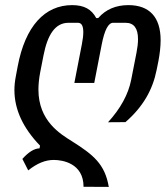

<svg xmlns="http://www.w3.org/2000/svg" viewBox="-20 -526 651 754"><path d="M407.2 208C392.1 118.2 346.2 81.5 262.7 28.8C216.8 0 130.9 -50.8 130.9 -174.3C130.9 -195.3 133.3 -217.8 137.7 -241.2L150.9 -308.6C167 -391.1 197.3 -436.5 249 -436.5H286.1C300.3 -436.5 307.1 -424.3 307.1 -399.9C307.1 -386.7 305.2 -370.6 301.3 -351.1L272 -200.2H350.1L379.4 -351.1C390.6 -408.2 405.3 -436.5 424.3 -436.5H473.1C505.9 -436.5 522 -415 522 -372.1C522 -356.9 520 -339.4 516.1 -319.3L495.1 -212.4C483.9 -155.3 453.1 -99.6 404.3 -45.9L472.7 -46.4C541.5 -106.4 579.6 -172.9 595.2 -252L602.1 -286.1C607.4 -313.5 610.8 -343.3 610.8 -368.2C610.8 -459.5 565.9 -505.9 484.4 -505.9C434.6 -505.9 395 -488.8 365.7 -455.1H357.9C339.4 -489.7 310.5 -505.9 263.2 -505.9C156.2 -505.9 79.1 -423.8 49.3 -264.6L42 -225.6C38.6 -208 36.6 -190.4 36.6 -172.4C36.6 -96.2 70.3 -23.4 137.2 45.9L135.3 56.6C114.3 57.1 91.8 71.3 67.9 98.1L90.8 143.1C126 115.2 157.7 102.1 191.4 102.1C224.6 102.1 308.1 114.7 308.1 207.5Z"/></svg>

Font: Hack
Style: Oblique
Weight: 400
Italic angle: -12°
Monospace: yes
Designer: Christopher Simpkins
Foundry: Christopher Simpkins
Version: Version 2.010